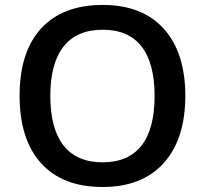

<svg xmlns="http://www.w3.org/2000/svg" viewBox="-20 -745 827 775"><path d="M728 -357.9Q728 -183.6 640.9 -86.9Q553.7 9.8 394 9.8Q232.4 9.8 145.8 -86.2Q59.1 -182.1 59.1 -358.9Q59.1 -535.6 146.2 -630.4Q233.4 -725.1 395 -725.1Q554.2 -725.1 641.1 -628.9Q728 -532.7 728 -357.9ZM183.1 -357.9Q183.1 -226.1 236.3 -158Q289.6 -89.8 394 -89.8Q498 -89.8 551 -157.2Q604 -224.6 604 -357.9Q604 -489.3 551.5 -557.1Q499 -625 395 -625Q290 -625 236.6 -557.1Q183.1 -489.3 183.1 -357.9Z"/></svg>

Font: f2_46825          
Style: Regular
Weight: 600
Foundry: Ascender Corporation
Version: Version 1.10